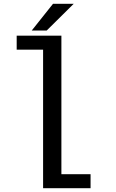

<svg xmlns="http://www.w3.org/2000/svg" viewBox="-20 -987 610 1007"><path d="M146.5 -827 258 -967H366.5L225 -827ZM302 -73.5H455V0H206V-726.5H67.5V-800H302Z"/></svg>

Font: League Mono Narrow
Style: Regular
Weight: 400
Width: 3
Designer: Tyler Finck
Foundry: The League of Moveable Type / Tyler Finck
Version: Version 2.210